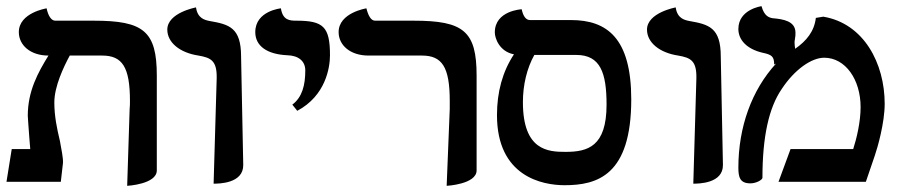

<svg xmlns="http://www.w3.org/2000/svg" viewBox="-20 -589 2914 622"><path d="M392 13C392 13 488 8 488 -37V-344C488 -488 445 -522 284 -522H159C146 -522 136 -538 131 -562C131 -562 41 -548 41 -485C41 -443 78 -409 137 -409C103 -354 70 -294 70 -214C70 -207 73 -173 75 -143C76 -130 77 -116 78 -106H18L1 0H177C179 -19 182 -42 184 -61C185 -77 179 -105 174 -133C174 -134 173 -136 173 -137C165 -171 156 -212 156 -257C156 -309 186 -372 206 -409H311C376 -409 401 -372 401 -262C401 -254 401 -245 400 -236Z M672 6C688 6 769 6 768 -55C766 -171 763 -289 761 -406C761 -500 722 -510 659 -521C644 -524 620 -529 615 -565C615 -565 522 -548 522 -493C522 -451 563 -418 623 -409C663 -402 683 -393 682 -336Z M943 -230C1035 -279 1049 -370 1049 -410C1049 -503 1027 -522 940 -522C919 -522 896 -523 890 -562C890 -562 807 -554 807 -485C807 -440 845 -413 911 -410C947 -409 969 -391 969 -361C969 -313 959 -274 927 -250Z M1427 13C1427 13 1524 8 1524 -37V-344C1524 -488 1482 -522 1320 -522H1195C1182 -522 1173 -538 1167 -562C1167 -562 1077 -548 1077 -485C1077 -443 1114 -409 1174 -409H1347C1412 -409 1437 -372 1437 -262V-236Z M1809 11C1915 11 2025 -21 2025 -267C2025 -466 1946 -524 1830 -524H1697C1684 -524 1675 -536 1670 -559C1670 -559 1583 -555 1583 -484C1583 -465 1598 -422 1645 -413C1608 -357 1590 -291 1590 -216C1590 -17 1737 11 1809 11ZM1847 -411C1925 -411 1945 -353 1945 -250C1945 -114 1884 -97 1812 -97C1756 -97 1674 -101 1674 -258C1674 -314 1687 -368 1711 -411Z M2226 6C2242 6 2323 6 2322 -55C2320 -171 2317 -289 2315 -406C2315 -500 2276 -510 2213 -521C2198 -524 2174 -529 2169 -565C2169 -565 2076 -548 2076 -493C2076 -451 2117 -418 2177 -409C2217 -402 2237 -393 2236 -336Z M2623 -531C2618 -487 2592 -456 2556 -431C2555 -437 2554 -445 2554 -452C2554 -457 2555 -461 2556 -465L2555 -464C2557 -470 2557 -476 2557 -483C2557 -521 2517 -527 2483 -530C2472 -532 2456 -536 2447 -569C2447 -569 2372 -559 2372 -495C2372 -460 2399 -430 2451 -418C2480 -412 2488 -406 2488 -380L2494 -383C2415 -297 2372 -177 2372 -46C2372 -15 2377 5 2411 5C2431 5 2450 -7 2450 -13C2450 -147 2471 -240 2512 -300C2554 -364 2609 -402 2650 -402C2719 -402 2768 -331 2768 -242C2768 -194 2755 -140 2744 -106H2541L2502 0H2785C2794 -27 2805 -58 2814 -85C2823 -111 2846 -191 2846 -253C2846 -383 2779 -513 2647 -535Z"/></svg>

Font: Libertinus Serif
Style: Bold
Weight: 700
Designer: Philipp H. Poll, Khaled Hosny
Foundry: Caleb Maclennan
Version: Version 7.050;RELEASE